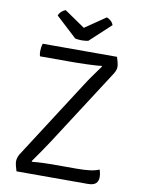

<svg xmlns="http://www.w3.org/2000/svg" viewBox="-95 -942 742 1007"><g transform="rotate(10 276.0 -439.0)"><path d="M334 -509Q350 -534.5 369.2 -561.2Q388.5 -588 411 -619.5L408 -622.5Q399 -620.5 377.2 -619.2Q355.5 -618 329.8 -617Q304 -616 282.2 -615.8Q260.5 -615.5 251 -615.5H81Q79 -622 78.2 -628.8Q77.5 -635.5 77.5 -642Q77.5 -652.5 79 -662.5Q80.5 -672.5 84 -683H479.5Q484.5 -667 487 -657Q489.5 -647 490.2 -641Q491 -635 491 -630.5Q491 -622.5 488 -613.8Q485 -605 479 -595L212.5 -181.5Q195.5 -155 174.2 -124.8Q153 -94.5 133.5 -66.5L136.5 -63.5Q168 -66.5 195.2 -67.5Q222.5 -68.5 241 -68.5H371.5Q412.5 -68.5 442.5 -72.2Q472.5 -76 492.5 -85Q495.5 -76 497.5 -65.8Q499.5 -55.5 499.5 -45.5Q499.5 -24.5 487 -12.2Q474.5 0 442.5 0H64.5Q59.5 -16.5 57 -26Q54.5 -35.5 53.8 -41.2Q53 -47 53 -51.5Q53 -60 55.8 -70Q58.5 -80 64.5 -90ZM391 -877.5Q401 -874.5 412 -865.2Q423 -856 427.5 -842.5L316.5 -739.5Q309 -738 300 -737Q291 -736 281.5 -736Q272 -736 263 -737Q254 -738 247 -739.5L135.5 -842.5Q140.5 -856 151.2 -865.2Q162 -874.5 172 -877.5L281.5 -802.5Z"/></g></svg>

Font: Signika Light
Style: Regular
Weight: 300
Designer: Anna Giedry
Foundry: Anna Giedry
Version: Version 2.000